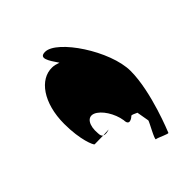

<svg xmlns="http://www.w3.org/2000/svg" viewBox="-52 -959 923 923"><g transform="rotate(45 410.0 -497.0)"><path d="M86 -474C86 -428 127 -455 172 -486C167 -472 163 -458 163 -445C161 -362 254 -294 396 -294C506 -294 567 -322 569 -328L568 -388C566 -381 556 -377 542 -377C487 -372 449 -394 463 -430C477 -465 533 -501 586 -509C630 -510 603 -544 596 -551C595 -554 600 -567 607 -581L670 -592C677 -592 760 -544 760 -554C760 -565 788 -618 780 -618C780 -618 584 -700 442 -700C304 -700 86 -554 86 -474ZM566 -426 568 -388C576 -402 566 -426 566 -426Z"/></g></svg>

Font: Ampere
Style: UltExt
Weight: 400
Version: Version 1